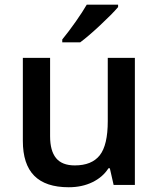

<svg xmlns="http://www.w3.org/2000/svg" viewBox="-20 -786 675 816"><path d="M462.9 0 446.8 -70.8H440.9Q417 -33.2 372.8 -11.7Q328.6 9.8 272 9.8Q173.8 9.8 125.5 -39.1Q77.1 -87.9 77.1 -187V-540H192.9V-207Q192.9 -145 218.3 -114Q243.7 -83 297.9 -83Q370.1 -83 404.1 -126.2Q438 -169.4 438 -271V-540H553.2V0ZM244.6 -606V-618.2Q272.5 -652.3 302 -694.3Q331.5 -736.3 348.6 -766.1H481.9V-755.9Q456.5 -726.1 406 -679Q355.5 -631.8 320.8 -606Z"/></svg>

Font: f3_41264          
Style: Regular
Weight: 600
Foundry: Ascender Corporation
Version: Version 1.10